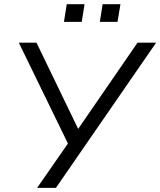

<svg xmlns="http://www.w3.org/2000/svg" viewBox="-20 -912 778 932"><path d="M160.1 0 318.9 -228.6V-196.6L71.2 -705H157.1L366.9 -270.9H348.8L647.7 -705H738L251.4 0ZM464.5 -805.9 478.3 -891.7H564.7L550.4 -805.9ZM290.4 -805.9 304.1 -891.7H390.5L376.7 -805.9Z"/></svg>

Font: Mulish ExtraLight
Style: Italic
Weight: 200
Italic angle: -9°
Designer: Vernon Adams
Foundry: Vernon Adams
Version: Version 3.603